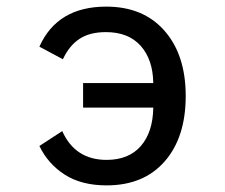

<svg xmlns="http://www.w3.org/2000/svg" viewBox="-20 -548 680 580"><path d="M231 -297H443Q442 -368 405 -409.5Q368 -451 300 -451Q251 -451 220 -430.5Q189 -410 170 -369L99 -407Q153 -528 301 -528Q413 -528 477 -455Q541 -382 541 -258Q541 -133 477.5 -60.5Q414 12 302 12Q226 12 175.5 -20.5Q125 -53 99 -107L168 -152Q207 -65 302 -65Q369 -65 405.5 -107Q442 -149 443 -223H231Z"/></svg>

Font: Writer
Style: Regular
Weight: 400
Monospace: yes
Designer: Mike Abbink, Paul van der Laan, Pieter van Rosmalen
Foundry: Bold Monday
Version: Version 2.001 2020